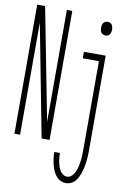

<svg xmlns="http://www.w3.org/2000/svg" viewBox="-103 -794 705 1077"><g transform="rotate(10 250.0 -256.0)"><path d="M19 0V-735H64L188 -97V-735H219V0H174L171 -14L51 -638V0ZM426 -631Q419 -631 412 -634Q405 -637 401 -643Q397 -649 395.5 -656Q394 -663 394 -670Q394 -677 395.5 -684Q397 -691 401 -697Q405 -703 412 -706Q419 -709 426 -709Q433 -709 439.5 -706Q446 -703 450 -697Q454 -691 455.5 -684Q457 -677 457 -670Q457 -663 455.5 -656Q454 -649 450 -643Q446 -637 439.5 -634Q433 -631 426 -631ZM351 223Q334 223 318.5 215Q303 207 292.5 193Q282 179 275.5 163Q269 147 265 130Q261 113 259 96Q257 79 257 62H289Q289 75 290 87.5Q291 100 293.5 112.5Q296 125 300 137Q304 149 310.5 160Q317 171 327.5 178.5Q338 186 351 186Q367 186 378.5 174Q390 162 396.5 147Q403 132 406.5 116Q410 100 412 84Q414 68 414.5 52Q415 36 415 20V-483H323V-520H447V20Q447 35 446.5 50.5Q446 66 444 81.5Q442 97 439 112.5Q436 128 431.5 142.5Q427 157 420.5 171Q414 185 404.5 197Q395 209 380.5 216Q366 223 351 223Z"/></g></svg>

Font: Iosevka SS18 Extralight
Style: Regular
Weight: 200
Monospace: yes
Designer: Belleve Invis
Foundry: Belleve Invis
Version: Version 25.1.1; ttfautohint (v1.8.4)